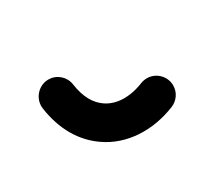

<svg xmlns="http://www.w3.org/2000/svg" viewBox="-55 -797 567 485"><g transform="rotate(-30 228.0 -554.0)"><path d="M308.6 -545.9C266.1 -528.8 226.6 -530.3 199.2 -549.8C178.7 -564 163.1 -589.4 157.7 -628.9C154.3 -652.8 134.3 -670.9 109.4 -670.9C80.1 -670.9 57.1 -644 61 -615.2C70.3 -548.3 100.6 -499.5 143.6 -469.7C200.2 -429.7 275.9 -427.2 344.7 -455.1C362.8 -462.4 375.5 -480 375.5 -500.5C375.5 -527.3 353.5 -549.3 326.7 -549.3C320.3 -549.3 313.5 -547.9 308.6 -545.9Z"/></g></svg>

Font: Velvelyne Book
Style: Bold
Weight: 700
Designer: Manon Van der Borght et Mariel Nils
Foundry: Velvetyne
Version: Version 1.070;Glyphs 3.3.1 (3343)